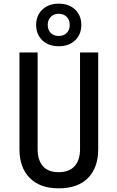

<svg xmlns="http://www.w3.org/2000/svg" viewBox="-20 -1016 640 1046"><path d="M300 10Q197 10 141.5 -47Q86 -104 86 -202V-730H185V-202Q185 -144 213.5 -111Q242 -78 300 -78Q357 -78 386.5 -111Q416 -144 416 -202V-730H515V-202Q515 -103 459.5 -46.5Q404 10 300 10ZM300 -764Q245 -764 211 -796Q177 -828 177 -880Q177 -932 211 -964Q245 -996 300 -996Q355 -996 389 -964Q423 -932 423 -880Q423 -828 389 -796Q355 -764 300 -764ZM300 -820Q327 -820 343.5 -836.5Q360 -853 360 -880Q360 -907 343.5 -924Q327 -941 300 -941Q273 -941 256.5 -924Q240 -907 240 -880Q240 -853 256.5 -836.5Q273 -820 300 -820Z"/></svg>

Font: Tiny Medium
Style: Regular
Weight: 500
Monospace: yes
Designer: Philipp Nurullin, Konstantin Bulenkov
Foundry: JetBrains
Version: Version 2.251; ttfautohint (v1.8.4.7-5d5b)